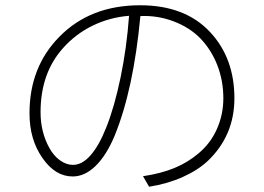

<svg xmlns="http://www.w3.org/2000/svg" viewBox="-20 -651 1002 729"><path d="M206 -512Q323 -631 512 -631Q682 -631 777 -530Q870 -431 870 -278Q870 -137 770 -41Q732 -5 674 21Q616 47 546 58L523 18Q591 8 642 -13Q693 -34 733 -68Q779 -106 803.5 -161Q828 -216 828 -278Q828 -344 805.5 -402.5Q783 -461 741 -505Q700 -547 639 -570Q578 -593 513 -590Q487 -311 415 -135Q384 -61 343 -21Q302 19 256 19Q190 19 142 -50Q92 -120 92 -221Q92 -397 206 -512ZM167 -90Q184 -59 208 -42Q232 -25 257 -25Q292 -25 324 -61.5Q356 -98 383 -166Q414 -243 437.5 -355.5Q461 -468 470 -591Q396 -585 331.5 -553.5Q267 -522 219 -468Q134 -373 134 -225Q134 -150 167 -90Z"/></svg>

Font: Gmarket Sans TTF Light
Style: Regular
Weight: 300
Designer: Creative Director : Sungho Lee; Art Director : Kiwoong Choi; Project Manager : Sori Yang, Jongwook Yoon; Font Designer :
Foundry: Sandoll Inc.
Version: Version 1.000;hotconv 1.0.109;makeotfexe 2.5.65596